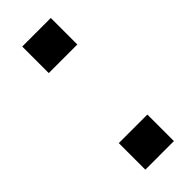

<svg xmlns="http://www.w3.org/2000/svg" viewBox="-183 -555 582 582"><g transform="rotate(-45 107.5 -264.0)"><path d="M55.7 0V-113.8H178.2V0ZM55.7 -414.1V-527.8H178.2V-414.1Z"/></g></svg>

Font: Roboto Slab LO Medium
Style: Regular
Weight: 500
Designer: Google
Version: Version 2.000